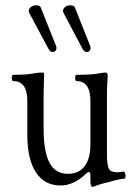

<svg xmlns="http://www.w3.org/2000/svg" viewBox="-20 -695 512 731"><path d="M180.2 -497.1Q170.9 -497.1 164.1 -509.8L91.8 -645Q85.9 -656.2 94.7 -665.5Q103.5 -674.8 118.2 -674.8Q133.8 -674.8 136.2 -664.1L191.9 -523.9Q197.3 -513.2 193.6 -505.1Q189.9 -497.1 180.2 -497.1ZM310.1 -497.1Q300.8 -497.1 293.9 -509.8L222.2 -645Q216.3 -656.2 224.9 -665.5Q233.4 -674.8 248 -674.8Q263.7 -674.8 266.1 -664.1L321.8 -523.9Q327.1 -513.2 323.5 -505.1Q319.8 -497.1 310.1 -497.1ZM332 16.1Q324.2 16.1 324.2 -5.9V-27.8Q324.2 -40 318.8 -40Q314 -40 306.2 -32.2Q259.3 11.2 210.9 11.2Q149.4 11.2 116.7 -38.8Q84 -88.9 84 -181.2V-310.1Q84 -386.2 30.8 -386.2Q24.9 -386.2 24.9 -398.2Q24.9 -410.2 30.8 -410.2Q80.1 -410.2 104 -415Q126 -418.9 141.1 -418.9Q147.9 -418.9 147.9 -414.1Q146 -343.8 146 -338.9V-206.1Q146 -117.2 168.5 -75.2Q190.9 -33.2 238.8 -33.2Q280.3 -33.2 302.2 -62.3Q324.2 -91.3 324.2 -145V-310.1Q324.2 -386.2 272 -386.2Q266.1 -386.2 266.1 -398.2Q266.1 -410.2 272 -410.2Q329.6 -410.2 352.1 -415Q376 -418.9 381.8 -418.9Q390.1 -418.9 390.1 -405.8Q387.2 -365.2 387.2 -338.9V-107.9Q387.2 -65.9 394.5 -52.5Q401.9 -39.1 425.8 -39.1Q437 -39.1 450.2 -42Q453.6 -42.5 456.1 -35.6Q458.5 -28.8 458 -22Q457.5 -15.1 454.1 -15.1Q431.2 -12.7 395 -2Q359.4 5.9 338.9 15.1Q335 16.1 332 16.1Z"/></svg>

Font: Junicode SmCond Light
Style: Regular
Weight: 300
Width: 4
Designer: Peter S. Baker
Version: Version 2.206